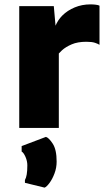

<svg xmlns="http://www.w3.org/2000/svg" viewBox="-20 -585 505 878"><path d="M68 0V-557H226L234 -467.5Q244.5 -493 264.5 -513.5Q288.5 -537.5 321.8 -551.2Q355 -565 394 -565Q406 -565 418 -563.5Q430 -562 435 -559V-380Q428.5 -384.5 414.5 -389.2Q400.5 -394 375 -394Q335 -394 307.8 -382.2Q280.5 -370.5 263.5 -355Q255.5 -347 249 -340.5V0ZM184 273 94 251V238Q99.5 229 102.2 212.8Q105 196.5 105 171Q105 151.5 96.5 132.2Q88 113 79 108V83L190 41Q203 44.5 221 71.8Q239 99 239 154Q239 182.5 229.2 208.2Q219.5 234 206.5 251.5Q193.5 269 184 273Z"/></svg>

Font: Koeln Type Sans ExtraBold
Style: Regular
Weight: 800
Designer: Eben Sorkin
Foundry: Eben Sorkin
Version: Version 2.001